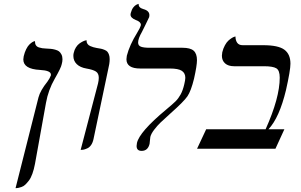

<svg xmlns="http://www.w3.org/2000/svg" viewBox="-20 -766 1550 989"><path d="M60.1 203.1 178.2 -264.2Q187.5 -299.8 224.1 -345.2Q237.3 -363.8 242.2 -377.9V-381.8Q242.2 -402.8 186 -405.8Q100.1 -410.2 100.1 -460Q100.1 -464.4 102.1 -476.1Q106.9 -496.6 114.7 -512.2Q122.6 -527.8 130.1 -535.4Q137.7 -543 144.5 -547.6Q151.4 -552.2 155.8 -553.2L160.2 -554.2V-551.8Q160.2 -540 165.3 -532.5Q170.4 -524.9 180.7 -521.7Q190.9 -518.6 197.8 -517.6Q204.6 -516.6 215.8 -516.1Q231.9 -515.1 241.5 -514.4Q251 -513.7 263.9 -510.3Q276.9 -506.8 283.9 -501.5Q291 -496.1 296.4 -485.6Q301.8 -475.1 301.8 -460.9Q301.8 -448.2 297.9 -435.1Q294.9 -417.5 262.2 -360.8Q228.5 -302.2 216.8 -235.8L160.2 78.1Q154.8 106.9 146.7 129.2Q138.7 151.4 128.7 164.3Q118.7 177.2 109.9 185.5Q101.1 193.8 90.3 197.3Q79.6 200.7 75 201.7Q70.3 202.6 64 203.1Z M395.5 5.9 484.9 -335.9Q488.8 -352.1 488.8 -365.2Q488.8 -388.2 473.9 -397.7Q459 -407.2 424.8 -413.1Q393.1 -418.5 375.5 -435.5Q357.9 -452.6 357.9 -478Q357.9 -488.3 359.9 -494.1Q363.3 -509.8 371.3 -522.2Q379.4 -534.7 388.4 -541.3Q397.5 -547.9 406 -552.2Q414.6 -556.6 420.4 -557.6L425.8 -559.1V-556.2Q425.8 -546.9 430.7 -539.8Q435.5 -532.7 445.1 -528.6Q454.6 -524.4 460.7 -522.9Q466.8 -521.5 477.5 -519Q492.7 -516.6 500.7 -514.9Q508.8 -513.2 518.8 -509Q528.8 -504.9 533.4 -499.3Q538.1 -493.7 541.5 -484.1Q544.9 -474.6 544.9 -460.9Q544.9 -438.5 536.6 -405.8L461.9 -50.8Q458 -31.7 449.5 -19.3Q440.9 -6.8 429.9 -2Q418.9 2.9 412.4 4.4Q405.8 5.9 398.9 5.9Z M711.4 -602.1Q691.4 -567.4 691.4 -546.9Q691.4 -530.8 706.1 -525.4Q720.7 -520 749.5 -520H919.4Q960.4 -520 977.5 -504.9Q994.6 -489.7 994.6 -456.1Q994.6 -428.2 979.5 -360.8Q963.9 -296.9 945.3 -269.8Q926.8 -242.7 858.4 -182.1Q823.2 -150.4 806.9 -134.8Q790.5 -119.1 774.4 -98.1Q758.3 -77.1 754.4 -61Q752.9 -52.7 752.2 -41.3Q751.5 -29.8 750.5 -24.9Q741.7 11.2 709.5 11.2Q683.6 11.2 683.6 -14.2Q683.6 -18.1 685.5 -29.8Q698.7 -87.4 835.4 -201.2Q870.1 -230 884.8 -244.6Q899.4 -259.3 910.6 -279.8Q921.9 -300.3 929.2 -332Q934.6 -354.5 934.6 -365.2Q934.6 -389.2 916.7 -401.1Q898.9 -413.1 854.5 -413.1H702.6Q631.3 -413.1 631.3 -460.9Q631.3 -467.3 633.3 -479Q647.5 -534.2 686.5 -597.2Q702.6 -624 704.6 -632.8Q705.6 -634.8 705.6 -638.2Q705.6 -653.8 679.2 -663.1Q652.3 -673.8 652.3 -690.9Q652.3 -691.9 652.8 -694.3Q653.3 -696.8 653.3 -698.2Q655.8 -707.5 659.2 -715.1Q662.6 -722.7 666.3 -727.3Q669.9 -731.9 673.8 -735.6Q677.7 -739.3 681.4 -741Q685.1 -742.7 687.7 -743.9Q690.4 -745.1 692.4 -745.6L694.3 -746.1Q692.4 -726.6 718.3 -719.2Q749.5 -710.9 749.5 -688Q749.5 -682.1 748.5 -678.2Q747.6 -675.8 731.2 -642.1Q714.8 -608.4 711.4 -602.1Z M1335.9 -533.2Q1413.6 -533.2 1444.8 -510Q1476.1 -486.8 1476.1 -438Q1476.1 -403.8 1453.1 -301.8Q1418.9 -159.7 1362.8 -100.1H1444.8L1398.9 0H995.1L1042 -100.1H1348.1Q1420.9 -262.2 1420.9 -366.2Q1420.9 -403.8 1403.1 -414.3Q1385.3 -424.8 1339.8 -424.8H1186Q1155.8 -424.8 1139.4 -439.5Q1123 -454.1 1123 -479Q1123 -485.4 1125 -497.1Q1129.9 -517.1 1138.7 -533Q1147.5 -548.8 1156.5 -556.9Q1165.5 -564.9 1173.8 -570.1Q1182.1 -575.2 1187.5 -576.7L1192.9 -578.1Q1192.9 -558.6 1201.7 -545.9Q1210.4 -533.2 1230 -533.2Z"/></svg>

Font: Common Serif
Style: Italic
Weight: 400
Italic angle: -12°
Designer: Philipp H. Poll, Khaled Hosny
Foundry: Stefan Peev, Context Ltd.
Version: Version 1.026